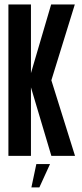

<svg xmlns="http://www.w3.org/2000/svg" viewBox="-20 -695 367 856"><path d="M17.5 0H118V-305.5L209 0H314.5L209 -337L313.5 -675H208L118 -369V-675H17.5ZM120 140.5H155.5L203 36.5H142Z"/></svg>

Font: Anybody ExtraCondensed Medium
Style: Regular
Weight: 500
Width: 2
Version: Version 1.113;gftools[0.9.25]